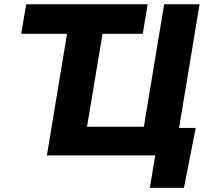

<svg xmlns="http://www.w3.org/2000/svg" viewBox="-20 -748 1003 924"><path d="M82 -585.4 106 -727.5H690.4L667 -585.4ZM819.8 0H205.6L326.2 -727.5H497.1L398.9 -138.2H672.4L770 -727.5H940.4ZM701.2 156.2 727.1 0H682.6L704.6 -132.3H921.9L865.2 156.2Z"/></svg>

Font: Inter 18pt ExtraBold
Style: Italic
Weight: 800
Italic angle: -9.3988°
Designer: Rasmus Andersson
Foundry: rsms
Version: Version 4.001;git-66647c0bb